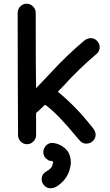

<svg xmlns="http://www.w3.org/2000/svg" viewBox="-20 -764 590 1032"><path d="M125 11Q105 11 91 -3.5Q77 -18 77 -38Q75 -368 75 -695Q75 -715 89 -729.5Q103 -744 123 -744Q143 -744 157.5 -729.5Q172 -715 172 -695Q172 -366 174 -290Q213 -330 251 -371Q336 -464 432 -545Q448 -558 467 -559Q487 -559 501 -545Q515 -531 516 -511Q516 -490 501 -476Q405 -395 320 -301L291 -271Q388 -191 466 -92L480 -75Q493 -59 494 -40Q494 -21 479.5 -6.5Q465 8 443 8Q424 8 411 -6L396 -23Q293 -148 231 -195L222 -201Q176 -157 174 -157V-38Q174 -18 159.5 -3.5Q145 11 125 11ZM252 248Q226 248 211 224Q204 213 204 200Q204 172 228 158L242 149Q244 149 252.5 140Q261 131 261 124Q265 115 265 110Q265 102 258 101Q257 101 249 100.5Q241 100 227 87.5Q213 75 213 53Q213 35 226.5 19.5Q240 4 262 4Q312 9 344 49Q361 74 361 114Q352 200 278 242Q265 248 252 248Z"/></svg>

Font: Bad Comic
Style: Regular
Weight: 400
Designer: GGBotNet
Foundry: f0n7
Version: 0.9